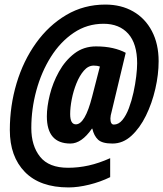

<svg xmlns="http://www.w3.org/2000/svg" viewBox="-20 -742 715 840"><path d="M280 78Q155 78 89 10.5Q23 -57 23 -173Q23 -279 52.5 -377.5Q82 -476 137.5 -553.5Q193 -631 270 -676.5Q347 -722 441 -722Q510 -722 562.5 -692Q615 -662 644.5 -606Q674 -550 674 -474Q674 -416 659.5 -353Q645 -290 618.5 -236Q592 -182 555 -148Q518 -114 472 -114Q427 -114 409 -131Q391 -148 384 -179H382Q337 -114 288 -114Q185 -114 185 -233Q185 -275 198 -327.5Q211 -380 238 -428.5Q265 -477 305.5 -508Q346 -539 400 -539Q441 -539 473.5 -531.5Q506 -524 530 -511L469 -256Q466 -246 464.5 -237.5Q463 -229 463 -224Q463 -197 478 -197Q499 -197 515.5 -217Q532 -237 544 -269Q556 -301 564 -337.5Q572 -374 576 -408Q580 -442 580 -465Q580 -551 541 -594.5Q502 -638 433 -638Q361 -638 302.5 -598.5Q244 -559 202.5 -493Q161 -427 139 -346Q117 -265 117 -182Q117 -104 155.5 -56Q194 -8 278 -8Q323 -8 368 -18Q413 -28 462 -50V33Q419 54 370 66Q321 78 280 78ZM312 -198Q352 -198 383 -319L417 -451Q406 -455 390 -455Q366 -455 347 -433Q328 -411 314.5 -377.5Q301 -344 294 -308Q287 -272 287 -243Q287 -198 312 -198Z"/></svg>

Font: Noto Sans ExtraCondensed ExtraBold
Style: Italic
Weight: 800
Width: 2
Italic angle: -12°
Designer: Monotype Design Team
Foundry: Monotype Imaging Inc.
Version: Version 2.013; ttfautohint (v1.8.4.7-5d5b)